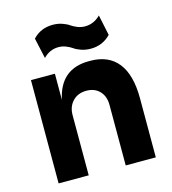

<svg xmlns="http://www.w3.org/2000/svg" viewBox="-116 -888 884 984"><g transform="rotate(-15 326.0 -396.5)"><path d="M412.1 -624Q385.3 -624 362.3 -631.8Q339.4 -639.6 325.7 -649.4Q312 -659.2 292.7 -667Q273.4 -674.8 252.9 -674.8Q206.1 -674.8 171.9 -639.2L147.9 -748Q189.5 -793 253.9 -793Q280.3 -793 303.2 -785.2Q326.2 -777.3 339.8 -767.6Q353.5 -757.8 373 -750Q392.6 -742.2 413.1 -742.2Q459.5 -742.2 495.1 -777.8L518.1 -668.9Q475.1 -624 412.1 -624ZM232.9 0H73.2V-547.9H200.2V-409.2Q232.9 -564.9 384.8 -564.9H392.1Q488.3 -564.9 538.6 -501.7Q588.9 -438.5 588.9 -313V0H429.2V-321.8Q429.2 -366.7 403.1 -394.3Q377 -421.9 333 -421.9Q288.1 -421.9 260.5 -393.3Q232.9 -364.7 232.9 -318.8Z"/></g></svg>

Font: Sora
Style: Bold
Weight: 700
Designer: Jonathan Barnbrook, Julián Moncada
Foundry: Barnbrook Fonts
Version: Version 2.000